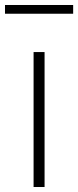

<svg xmlns="http://www.w3.org/2000/svg" viewBox="-58 -749 313 769"><path d="M76.5 0V-540.5H120.5V0ZM-38 -694V-729H235V-694Z"/></svg>

Font: Encode Sans SemiCondensed SemiCondensed ExtraLight
Style: Regular
Weight: 200
Width: 4
Designer: Multiple Designers
Foundry: Impallari Type
Version: Version 3.000; ttfautohint (v1.8.3) -l 8 -r 50 -G 200 -x 14 